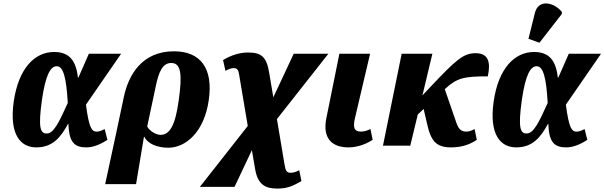

<svg xmlns="http://www.w3.org/2000/svg" viewBox="-20 -849 3523 1119"><path d="M192 10C287 10 335 -50 376 -126H379C382 -16 417 10 484 10C522 10 565 -7 606 -34L590 -97C568 -85 555 -82 543 -82C516 -82 499 -100 481 -239L686 -536H498L437 -397H434C422 -511 371 -546 295 -546C183 -546 88 -452 60 -257C33 -65 99 10 192 10ZM252 -71C215 -71 202 -104 224 -264C246 -418 276 -463 311 -463C350 -463 367 -392 375 -249C323 -134 293 -71 252 -71Z M702 -285 659 -82 593 224H773L819 -52H821C840 -12 895 12 961 12C1061 12 1171 -78 1197 -268C1223 -452 1148 -550 994 -550C807 -550 729 -412 702 -285ZM915 -63C886 -63 848 -90 838 -112L888 -347C905 -429 927 -482 978 -482C1035 -482 1043 -417 1022 -267C1002 -119 970 -63 915 -63Z M1145 240H1347L1448 26L1466 131C1481 230 1529 250 1597 250C1650 250 1685 237 1737 206L1724 143C1709 151 1693 158 1674 158C1650 158 1644 145 1638 108L1594 -155L1894 -536H1692L1573 -282L1549 -424C1534 -517 1504 -543 1426 -543C1374 -543 1325 -526 1280 -499L1294 -436C1308 -444 1325 -452 1342 -452C1362 -452 1369 -442 1373 -418L1424 -115Z M2012 10C2073 10 2128 -18 2152 -34L2139 -97C2120 -88 2104 -82 2083 -82C2042 -82 2036 -109 2050 -166L2137 -536H1958L1882 -160C1859 -45 1912 10 2012 10Z M2212 0H2371L2415 -182L2449 -214L2468 -132C2491 -24 2524 10 2610 10C2679 10 2726 -12 2759 -34L2746 -97C2727 -86 2710 -82 2698 -82C2666 -82 2652 -99 2640 -133L2572 -330L2574 -331C2643 -395 2685 -404 2823 -404C2840 -483 2829 -539 2752 -539C2682 -539 2640 -503 2491 -345L2442 -293L2500 -536H2321Z M3124 -600 3254 -767 3255 -779C3210 -836 3117 -857 3097 -772L3060 -623ZM2989 10C3084 10 3132 -50 3173 -126H3176C3179 -16 3214 10 3281 10C3319 10 3362 -7 3403 -34L3387 -97C3365 -85 3352 -82 3340 -82C3313 -82 3296 -100 3278 -239L3483 -536H3295L3234 -397H3231C3219 -511 3168 -546 3092 -546C2980 -546 2885 -452 2857 -257C2830 -65 2896 10 2989 10ZM3049 -71C3012 -71 2999 -104 3021 -264C3043 -418 3073 -463 3108 -463C3147 -463 3164 -392 3172 -249C3120 -134 3090 -71 3049 -71Z"/></svg>

Font: Noto Serif Condensed Black
Style: Italic
Weight: 900
Width: 3
Italic angle: -12°
Designer: Monotype Design Team
Foundry: Monotype Imaging Inc.
Version: Version 2.013